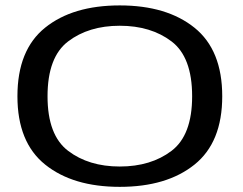

<svg xmlns="http://www.w3.org/2000/svg" viewBox="-20 -702 920 727"><path d="M433.5 5.5Q611.5 5.5 716.5 -78.8Q821.5 -163 821.5 -337.5Q821.5 -512.5 716.5 -597Q611.5 -681.5 433.5 -681.5Q255.5 -681.5 150.8 -597.2Q46 -513 46 -337.5Q46 -163 151 -78.8Q256 5.5 433.5 5.5ZM433.5 -71.5Q316 -71.5 238 -130.8Q160 -190 160 -337.5Q160 -486 238 -545.2Q316 -604.5 433.5 -604.5Q551.5 -604.5 629.5 -545.2Q707.5 -486 707.5 -337.5Q707.5 -190 629.5 -130.8Q551.5 -71.5 433.5 -71.5Z"/></svg>

Font: Anybody Expanded
Style: Regular
Weight: 400
Width: 7
Version: Version 1.113;gftools[0.9.25]